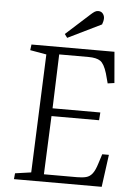

<svg xmlns="http://www.w3.org/2000/svg" viewBox="-60 -960 697 1005"><g transform="rotate(5 288.0 -457.5)"><path d="M164 -665 78 -680 82 -710H518L532 -547L497 -542L483 -594Q468 -643 447.5 -657Q427 -671 385 -671H231L221 -387H472L469 -346H219L206 -39H380Q408 -39 427.5 -44Q447 -49 460.5 -66.5Q474 -84 485 -120L501 -170H536L513 0H52L55 -31L139 -43ZM378 -895Q388 -904 396.5 -909.5Q405 -915 415 -915Q431 -915 439.5 -904Q448 -893 448 -880Q448 -865 441 -847L265 -761L251 -780Z"/></g></svg>

Font: Literata 36pt Light
Style: Italic
Weight: 300
Italic angle: -2°
Designer: Latin by Veronika Burian and Jose Scaglione. Greek by Irene Vlachou. Cyrillic by Vera Evstafieva
Foundry: TypeTogether
Version: Version 3.002